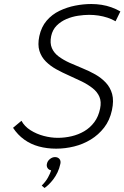

<svg xmlns="http://www.w3.org/2000/svg" viewBox="-20 -729 620 957"><path d="M188 196 202 208Q211 202 222.5 191Q234 180 245.5 165Q257 150 266.5 130.5Q276 111 281 87Q284 72 276 63Q268 54 254 54Q241 54 229 63.5Q217 73 214 87Q211 99 217 108.5Q223 118 235 120Q230 136 219 156Q208 176 188 196ZM556 -623 580 -672Q559 -684 535.5 -692.5Q512 -701 486.5 -705Q461 -709 435 -709Q396 -709 355 -701Q314 -693 276.5 -675Q239 -657 212.5 -626Q186 -595 176 -549Q167 -506 176.5 -475.5Q186 -445 208.5 -422.5Q231 -400 261 -383.5Q291 -367 324 -352.5Q357 -338 387.5 -323Q418 -308 441.5 -289.5Q465 -271 475.5 -246.5Q486 -222 479 -188Q471 -148 450 -120Q429 -92 400 -75Q371 -58 337 -50Q303 -42 268 -42Q234 -42 198 -51.5Q162 -61 132 -80Q102 -99 87 -127L45 -92Q68 -57 100.5 -33.5Q133 -10 173.5 1Q214 12 260 12Q305 12 349.5 1Q394 -10 432.5 -33.5Q471 -57 499 -93Q527 -129 538 -180Q548 -227 539 -260Q530 -293 507.5 -317Q485 -341 455 -358Q425 -375 391.5 -388.5Q358 -402 327 -416Q296 -430 272.5 -447.5Q249 -465 238.5 -489.5Q228 -514 235 -549Q242 -581 262.5 -601.5Q283 -622 311 -634Q339 -646 369 -650.5Q399 -655 424 -655Q448 -655 471 -651.5Q494 -648 515.5 -641Q537 -634 556 -623Z"/></svg>

Font: Advent Pro
Style: Italic
Weight: 400
Italic angle: -12°
Designer: VivaRado, Andreas Kalpakidis
Foundry: VivaRado, Andreas Kalpakidis
Version: Version 3.000